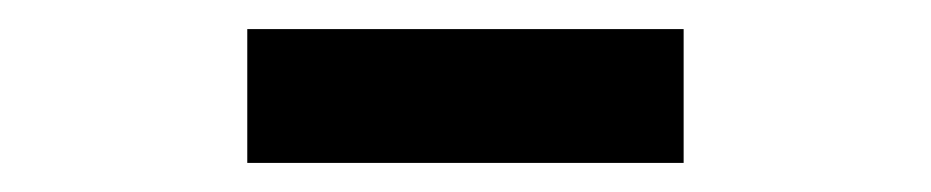

<svg xmlns="http://www.w3.org/2000/svg" viewBox="-20 -336 640 132"><path d="M150 -224V-316H450V-224Z"/></svg>

Font: Noto Sans Mono Medium
Style: Regular
Weight: 500
Designer: Monotype Design Team
Foundry: Monotype Imaging Inc.
Version: Version 2.014